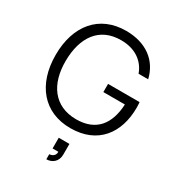

<svg xmlns="http://www.w3.org/2000/svg" viewBox="-233 -870 1170 1282"><g transform="rotate(30 352.5 -229.0)"><path d="M358.5 15C570 15 675 -130 675 -324.5C675 -331.5 674.5 -351.5 673 -367H430V-304H596C588.5 -150.5 516 -55 361.5 -55.5C192.5 -56.5 106.5 -180 108 -360C109.5 -540 192.5 -664.5 361.5 -663.5C467.5 -663.5 542.5 -611.5 572.5 -527.5H646.5C616 -657 511.5 -734.5 358.5 -734.5C152.5 -734.5 30 -586.5 30 -360C30 -132 154.5 15 358.5 15ZM324.5 275C366 275 407 247.5 407 191.5V109H324.5V191.5H369C371 227.5 336.5 236 324.5 236Z"/></g></svg>

Font: Eudonet
Style: Regular
Weight: 400
Designer: Mikhail Sharanda
Foundry: Mikhail Sharanda
Version: Version 4.503;Glyphs 3.1.2 (3151)